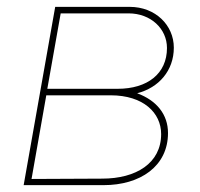

<svg xmlns="http://www.w3.org/2000/svg" viewBox="-20 -540 582 560"><path d="M49 0H282C389 0 470 -55 470 -152C470 -206 437 -247 380 -268C443 -284 487 -334 487 -401C487 -466 434 -520 358 -520H141ZM72 -18 115 -262H303C398 -262 450 -211 450 -149C450 -64 377 -19 278 -19ZM118 -281 157 -501H355C420 -501 467 -456 467 -400C467 -325 410 -281 323 -281Z"/></svg>

Font: Fixel Display Thin
Style: Italic
Weight: 100
Italic angle: -10°
Designer: AlfaBravo + MacPaw
Foundry: Kyrylo Tkachov, Marchela Mozhyna, Serhii Makarenko, Maria Weinstein, Zakhar Kryvoshyya
Version: Version 1.210;Glyphs 3.2 (3217)